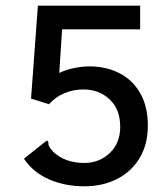

<svg xmlns="http://www.w3.org/2000/svg" viewBox="-20 -643 590 674"><path d="M276 11Q208 11 152 -13.5Q96 -38 64 -86L137 -144L145 -150L150 -144Q149 -136 152.5 -129Q156 -122 167 -110Q208 -71 277 -71Q328 -71 365 -105.5Q402 -140 402 -198Q402 -259 365 -294Q328 -329 272 -329Q238 -329 206.5 -316Q175 -303 152 -277L89 -297L113 -623H472V-540H198L188 -387Q211 -398 239.5 -404Q268 -410 294 -410Q353 -410 399.5 -386Q446 -362 472.5 -315.5Q499 -269 499 -202Q499 -136 470 -88Q441 -40 390.5 -14.5Q340 11 276 11Z"/></svg>

Font: Inconsolata SemiExpanded SemiBold
Style: Regular
Weight: 600
Width: 6
Monospace: yes
Designer: Raph Levien, Cyreal, Brenton Simpson
Foundry: Raph Levien, Cyreal, Google
Version: Version 3.001; ttfautohint (v1.8.2.53-6de2)